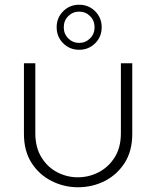

<svg xmlns="http://www.w3.org/2000/svg" viewBox="-20 -777 659 810"><path d="M309 13Q250 13 197.5 -13.5Q145 -40 113 -90Q81 -140 81 -212V-510H129V-215Q129 -155 155 -113Q181 -71 222 -50Q263 -29 308 -29Q355 -29 396.5 -50.5Q438 -72 464 -113.5Q490 -155 490 -215V-510H538V-212Q538 -140 506 -90Q474 -40 422 -13.5Q370 13 309 13ZM314 -567Q274 -567 246.5 -594.5Q219 -622 219 -662Q219 -702 246.5 -729.5Q274 -757 314 -757Q354 -757 381.5 -729.5Q409 -702 409 -662Q409 -622 381.5 -594.5Q354 -567 314 -567ZM314 -596Q341 -596 360 -615Q379 -634 379 -662Q379 -690 360 -709Q341 -728 314 -728Q287 -728 268 -709Q249 -690 249 -662Q249 -634 268 -615Q287 -596 314 -596Z"/></svg>

Font: MuseoModerno Thin ExtraLight
Style: Regular
Weight: 250
Version: Version 1.002